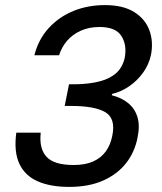

<svg xmlns="http://www.w3.org/2000/svg" viewBox="-20 -727 637 754"><path d="M115 -510Q131 -573 171.5 -617Q212 -661 268.5 -684Q325 -707 392 -707Q463 -707 506.5 -680Q550 -653 566.5 -608.5Q583 -564 573 -512Q565 -474 542.5 -442.5Q520 -411 488.5 -389Q457 -367 420 -358L419 -353Q458 -343 484 -321.5Q510 -300 520 -266.5Q530 -233 520 -186Q509 -129 474.5 -85.5Q440 -42 384 -17.5Q328 7 252 7Q178 7 128 -15Q78 -37 56 -84Q34 -131 44 -206H140Q133 -144 162.5 -111.5Q192 -79 269 -79Q315 -79 346 -93Q377 -107 395.5 -132.5Q414 -158 421 -194Q435 -262 393.5 -286.5Q352 -311 258 -311H234L251 -396H276Q333 -397 373.5 -408Q414 -419 438 -441.5Q462 -464 470 -501Q479 -551 456.5 -586Q434 -621 371 -621Q330 -621 297.5 -606.5Q265 -592 243.5 -567Q222 -542 212 -510Z"/></svg>

Font: Albert Sans Medium
Style: Italic
Weight: 500
Italic angle: -11.25°
Designer: Andreas Rasmussen
Foundry: a.Foundry
Version: Version 1.025